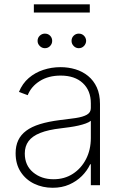

<svg xmlns="http://www.w3.org/2000/svg" viewBox="-20 -868 571 900"><path d="M227.1 12.2Q179.7 12.2 140.1 -6.8Q100.6 -25.9 76.9 -62.3Q53.2 -98.6 53.2 -149.9Q53.2 -184.1 65.4 -210.2Q77.6 -236.3 102.8 -255.1Q127.9 -273.9 167.2 -286.1Q206.5 -298.3 261.2 -305.2Q303.2 -310.1 335.9 -314.9Q368.7 -319.8 387.2 -330.3Q405.8 -340.8 405.8 -361.3V-383.8Q405.8 -443.4 368.2 -478.5Q330.6 -513.7 264.6 -513.7Q206.5 -513.7 166.3 -488Q126 -462.4 109.9 -421.9L68.8 -437Q85 -476.6 114.7 -502.2Q144.5 -527.8 183.1 -540.5Q221.7 -553.2 263.7 -553.2Q300.3 -553.2 333.5 -543.2Q366.7 -533.2 392.8 -512Q418.9 -490.7 433.8 -458.3Q448.7 -425.8 448.7 -380.9V0H405.8V-98.1H402.8Q388.7 -67.9 363.8 -43Q338.9 -18.1 304.4 -2.9Q270 12.2 227.1 12.2ZM231 -27.8Q282.2 -27.8 321.5 -53.2Q360.8 -78.6 383.3 -122.3Q405.8 -166 405.8 -221.2V-301.8Q397.5 -294.9 382.1 -289.3Q366.7 -283.7 347.4 -279.3Q328.1 -274.9 307.1 -272Q286.1 -269 266.1 -266.6Q206.1 -259.8 168.7 -244.9Q131.3 -230 113.8 -206.3Q96.2 -182.6 96.2 -148.4Q96.2 -92.8 135 -60.3Q173.8 -27.8 231 -27.8ZM190.4 -642.1Q176.8 -642.1 166.5 -652.3Q156.2 -662.6 156.2 -676.3Q156.2 -690.9 166.5 -700.7Q176.8 -710.4 190.4 -710.4Q205.1 -710.4 214.8 -700.7Q224.6 -690.9 224.6 -676.3Q224.6 -662.6 214.8 -652.3Q205.1 -642.1 190.4 -642.1ZM349.1 -642.1Q335.4 -642.1 325.4 -652.3Q315.4 -662.6 315.4 -676.3Q315.4 -690.9 325.4 -700.7Q335.4 -710.4 349.1 -710.4Q363.8 -710.4 373.5 -700.7Q383.3 -690.9 383.8 -676.3Q383.3 -662.6 373.5 -652.3Q363.8 -642.1 349.1 -642.1ZM400.9 -847.7V-809.1H138.7V-847.7Z"/></svg>

Font: Inter Tight ExtraLight
Style: Regular
Weight: 250
Designer: Rasmus Andersson
Foundry: rsms
Version: Version 3.004